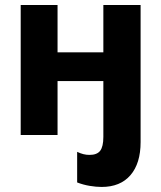

<svg xmlns="http://www.w3.org/2000/svg" viewBox="-20 -540 645 768"><path d="M393.4 7.4Q393.4 46.6 380.7 63.1Q368 79.6 338 79.6Q325.2 79.6 313.5 76.6Q301.8 73.6 288.6 67.4V189.8Q313 199.2 338.9 203.5Q364.8 207.8 386.6 207.8Q461.2 207.8 501.8 160.7Q542.4 113.6 542.4 28.4V-520H393.4V-330.8H210.2V-520H62.8V0H210.2V-215.8H393.4Z"/></svg>

Font: Fixel Variable
Style: Regular
Weight: 100
Width: 3
Designer: AlfaBravo + MacPaw
Foundry: Kyrylo Tkachov, Marchela Mozhyna, Serhii Makarenko, Maria Weinstein, Zakhar Kryvoshyya
Version: Version 1.211